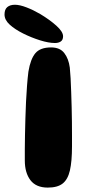

<svg xmlns="http://www.w3.org/2000/svg" viewBox="-58 -800 381 828"><path d="M148 9Q97.5 9 73.2 -23Q49 -55 49 -108Q49 -129 49 -157.2Q49 -185.5 49.8 -219Q50.5 -252.5 51.5 -288.5Q52.5 -324.5 54.2 -360.5Q56 -396.5 58.5 -429.8Q61 -463 64.5 -491Q73.5 -545.5 94.5 -570.5Q115.5 -595.5 162.5 -595.5Q200.5 -595.5 219.2 -571.2Q238 -547 243 -508.5Q245 -489.5 246.5 -462.5Q248 -435.5 249 -403.5Q250 -371.5 251 -338.5Q252 -305.5 252.2 -273.8Q252.5 -242 252.5 -215Q252.5 -188 252.5 -169Q252.5 -104 243.5 -65Q234.5 -26 212.2 -8.5Q190 9 148 9ZM179 -614.5Q152 -614.5 114.5 -626.2Q77 -638 42 -655.5Q6 -673.5 -16.2 -693.8Q-38.5 -714 -38.5 -737.5Q-38.5 -759.5 -26.5 -769.5Q-14.5 -779.5 6.5 -779.5Q27 -779.5 56.8 -768Q86.5 -756.5 115.5 -739.5Q157 -714.5 185.5 -688.8Q214 -663 214 -643.5Q214 -628 204.2 -621.2Q194.5 -614.5 179 -614.5Z"/></svg>

Font: Gluten SemiBold
Style: Regular
Weight: 600
Designer: Tyler Finck
Foundry: Etcetera Type Company
Version: Version 1.300